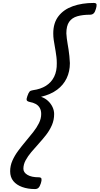

<svg xmlns="http://www.w3.org/2000/svg" viewBox="-20 -1210 677 1305"><path d="M617 -1190Q636 -1190 636.5 -1178Q637 -1166 632 -1150Q626 -1128 616.5 -1119Q607 -1110 592 -1110Q542 -1110 505.5 -1099.5Q469 -1089 450 -1061.5Q431 -1034 431 -983Q432 -967 434 -949Q436 -931 439.5 -912.5Q443 -894 446 -873Q449 -852 451.5 -829.5Q454 -807 455 -781Q455 -724 433 -678Q411 -632 368 -600Q325 -568 259 -552Q286 -543 306 -524.5Q326 -506 337 -482.5Q348 -459 348 -435Q348 -395 333 -360Q318 -325 294 -294Q270 -263 243.5 -234Q217 -205 193 -176.5Q169 -148 154 -120Q139 -92 139 -63Q139 -38 166.5 -21.5Q194 -5 243 -5Q260 -5 262 5.5Q264 16 258 35Q251 57 242 66Q233 75 218 75Q169 75 130.5 61Q92 47 70.5 20.5Q49 -6 49 -46Q49 -83 64 -117.5Q79 -152 103.5 -185Q128 -218 155 -250Q182 -282 206 -312.5Q230 -343 245 -373.5Q260 -404 260 -435Q260 -460 250 -477Q240 -494 222.5 -503.5Q205 -513 182 -517Q164 -521 161.5 -529.5Q159 -538 166 -557Q174 -580 181 -587.5Q188 -595 204 -597Q256 -604 292.5 -627Q329 -650 348 -688.5Q367 -727 366 -781Q366 -804 363.5 -823.5Q361 -843 358 -862Q355 -881 351.5 -900Q348 -919 345 -939.5Q342 -960 342 -983Q342 -1054 377.5 -1100Q413 -1146 475.5 -1168Q538 -1190 617 -1190Z"/></svg>

Font: Playwrite CU
Style: Regular
Weight: 400
Designer: Veronika Burian, José Scaglione
Foundry: TypeTogether
Version: Version 1.002